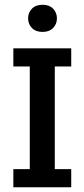

<svg xmlns="http://www.w3.org/2000/svg" viewBox="-20 -786 354 806"><path d="M36 0V-76H105V-507H36V-583H279V-507H210V-76H279V0ZM159 -652Q130 -652 114 -668.5Q98 -685 98 -709Q98 -733 114 -749.5Q130 -766 159 -766Q187 -766 203 -749.5Q219 -733 219 -709Q219 -685 203 -668.5Q187 -652 159 -652Z"/></svg>

Font: Rokkitt Medium
Style: Regular
Weight: 500
Version: Version 3.103